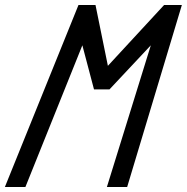

<svg xmlns="http://www.w3.org/2000/svg" viewBox="-60 -747 747 767"><path d="M269 -566 41.5 0H-40.5L253.5 -727H321.5L371 -484L595.5 -727H666.5L448 0H367L542.5 -566L377.5 -390H315.5Z"/></svg>

Font: JuliaMono
Style: Italic
Weight: 400
Italic angle: -9°
Monospace: yes
Designer: cormullion
Foundry: corm
Version: Version 0.057; ttfautohint (v1.8.4)